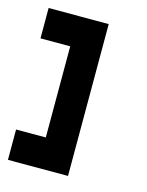

<svg xmlns="http://www.w3.org/2000/svg" viewBox="-83 -543 457 597"><g transform="rotate(15 145.5 -244.5)"><path d="M95.7 -391.1H0V-488.8H193.4V0H0V-97.7H95.7Z"/></g></svg>

Font: Arounder
Style: Regular
Weight: 400
Designer: Maxim Raikov
Foundry: Maxim Raikov
Version: Version 1.00 March 23, 2021, initial release